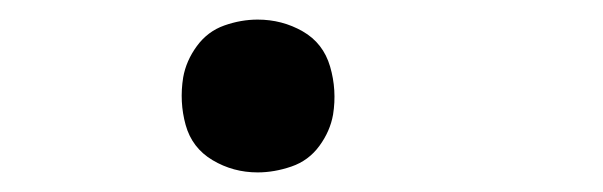

<svg xmlns="http://www.w3.org/2000/svg" viewBox="-20 -168 616 196"><path d="M243 8Q260 8 277.5 2Q295 -4 306 -19Q317 -34 320 -51Q324 -76 317 -100Q310 -124 289 -136Q268 -148 243 -148Q226 -148 209 -142Q192 -136 181 -121Q170 -106 167 -89Q163 -64 169.5 -40.5Q176 -17 197 -4.5Q218 8 243 8Z"/></svg>

Font: Iosevka Sparkle
Style: Italic
Weight: 400
Italic angle: -9°
Designer: Belleve Invis
Foundry: Belleve Invis
Version: Version 4.5.0; ttfautohint (v1.8.3)